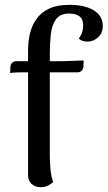

<svg xmlns="http://www.w3.org/2000/svg" viewBox="-20 -762 445 794"><path d="M148 12Q125 12 110.5 -1.5Q96 -15 96 -38V-552Q96 -588 103.5 -621.5Q111 -655 130 -682.5Q149 -710 182.5 -726Q216 -742 268 -742Q330 -742 367.5 -719.5Q405 -697 405 -655Q405 -625 385.5 -607.5Q366 -590 343 -590Q331 -590 321.5 -593Q312 -596 306 -603Q317 -618 320.5 -631Q324 -644 324 -655Q324 -683 308.5 -694.5Q293 -706 266 -706Q229 -706 211.5 -682Q194 -658 190 -619Q186 -580 186 -536V-120Q186 -95 188.5 -64Q191 -33 200 -9Q191 -1 178.5 5.5Q166 12 148 12ZM22 -460 23 -485Q24 -497 31 -503Q38 -509 48 -509H239Q243 -509 255.5 -509.5Q268 -510 283 -510.5Q298 -511 310 -511.5Q322 -512 326 -512L325 -488Q324 -476 317.5 -469.5Q311 -463 301 -463H82Q72 -463 52 -462.5Q32 -462 22 -460Z"/></svg>

Font: Arima Medium
Style: Regular
Weight: 500
Designer: Joana Correia and Natanael Gama
Foundry: NDISCOVER
Version: Version 1.101;gftools[0.9.23]